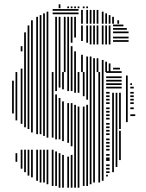

<svg xmlns="http://www.w3.org/2000/svg" viewBox="-20 -734 676 890"><path d="M44 -208H36V-360H44ZM60 16H52V-24H60ZM60 -176H52V-400H60ZM84 48H76V-40H84ZM84 -160H76V-400H84ZM100 64H92V-40H100ZM100 -144H92V-400H100ZM116 80H108V-40H116ZM116 -136H108V-400H116ZM132 88H124V-40H132ZM132 -120H124V-400H132ZM156 104H148V-40H156ZM156 -112H148V-400H156ZM172 112H164V-40H172ZM172 -112H164V-400H172ZM188 112H180V-40H188ZM188 -104H180V-400H188ZM204 120H196V-40H204ZM204 -96H196V-400H204ZM228 128H220V-40H228ZM228 -96H220V-400H228ZM244 128H236V-32H244ZM244 -88H236V-296H244ZM244 -312H236V-400H244ZM260 136H252V-24H260ZM260 -88H252V-280H260ZM260 -328H252V-400H260ZM276 136H268V-16H276ZM276 -80H268V-264H276ZM276 -320H268V-400H276ZM300 136H292V-8H300ZM300 -72H292V-256H300ZM300 -312H292V-400H300ZM316 136H308V-16H316ZM316 -56H308V-256H316ZM316 -312H308V-400H316ZM332 136H324V-248H332ZM332 -304H324V-400H332ZM348 136H340V-240H348ZM348 -304H340V-400H348ZM372 128H364V-240H372ZM372 -288H364V-400H372ZM388 128H380V-248H388ZM388 -272H380V-400H388ZM404 120H396V-400H404ZM420 112H412V-400H420ZM444 112H436V-400H444ZM460 104H452V-400H460ZM480 84H472V76H480ZM488 68H472V60H488ZM488 52H472V44H488ZM488 36H472V28H488ZM488 12H472V4H488ZM488 4H472V-4H488ZM488 -12H472V-20H488ZM488 -36H472V-44H488ZM488 -52H472V-60H488ZM488 -68H472V-76H488ZM488 -84H472V-92H488ZM488 -108H472V-116H488ZM488 -124H472V-132H488ZM488 -140H472V-148H488ZM488 -156H472V-164H488ZM488 -180H472V-188H488ZM488 -196H472V-204H488ZM488 -212H472V-220H488ZM488 -228H472V-236H488ZM488 -252H472V-260H488ZM488 -268H472V-276H488ZM488 -284H472V-292H488ZM488 -300H472V-308H488ZM488 -324H472V-332H488ZM488 -340H472V-348H488ZM488 -356H472V-364H488ZM488 -372H472V-380H488ZM488 -396H472V-404H488ZM508 64H500V-304H508ZM524 40H516V-304H524ZM540 8H532V-128H540ZM540 -136H532V-304H540ZM544 -324H488V-332H544ZM544 -340H488V-348H544ZM544 -356H488V-364H544ZM544 -372H488V-380H544ZM544 -396H488V-404H544ZM572 -168H564V-384H572ZM607 -196H584V-204H607ZM600 -228H584V-236H600ZM600 -252H584V-260H600ZM600 -268H584V-276H600ZM600 -284H584V-292H600ZM600 -300H584V-308H600ZM600 -324H584V-332H600ZM592 -340H584V-348H592ZM84 -400H76V-416H84ZM84 -496H76V-520H84ZM100 -400H92V-584H100ZM116 -400H108V-616H116ZM132 -400H124V-640H132ZM156 -400H148V-656H156ZM172 -400H164V-664H172ZM188 -400H180V-672H188ZM204 -400H196V-680H204ZM244 -400H236V-656H244ZM260 -400H252V-656H260ZM284 -400H276V-656H284ZM300 -400H292V-656H300ZM316 -400H308V-520H316ZM316 -536H308V-656H316ZM332 -400H324V-496H332ZM332 -560H324V-656H332ZM344 -668H224V-676H344ZM344 -684H224V-692H344ZM364 -400H356V-480H364ZM364 -544H356V-616H364ZM388 -400H380V-472H388ZM388 -536H380V-616H388ZM404 -400H396V-472H404ZM404 -528H396V-616H404ZM420 -400H412V-464H420ZM420 -528H412V-616H420ZM436 -400H428V-464H436ZM436 -528H428V-616H436ZM460 -400H452V-456H460ZM460 -528H452V-616H460ZM476 -400H468V-448H476ZM476 -528H468V-616H476ZM492 -400H484V-440H492ZM492 -528H484V-616H492ZM536 -412H504V-420H536ZM576 -540H504V-548H576ZM576 -556H504V-564H576ZM576 -580H504V-588H576ZM568 -596H504V-604H568ZM552 -612H504V-620H552ZM364 -624H356V-688H364ZM388 -624H380V-688H388ZM404 -624H396V-688H404ZM420 -624H412V-688H420ZM436 -624H428V-688H436ZM460 -624H452V-680H460ZM476 -624H468V-672H476ZM492 -624H484V-664H492ZM508 -624H500V-656H508ZM532 -624H524V-640H532ZM260 -696H252V-714H260ZM300 -696H292V-704H300ZM316 -696H308V-704H316ZM332 -696H324V-704H332ZM348 -696H340V-704H348ZM372 -696H364V-704H372ZM388 -696H380V-704H388Z"/></svg>

Font: Rubik Lines
Style: Regular
Weight: 400
Designer: Hubert and Fischer, NaN
Foundry: Hubert and Fischer, NaN
Version: Version 2.201